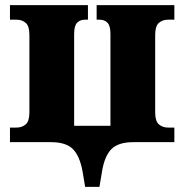

<svg xmlns="http://www.w3.org/2000/svg" viewBox="-20 -556 722 751"><path d="M313 175 303 115Q292 54 265 27Q238 0 179 0H19V-57H45Q66 -57 80.5 -69.5Q95 -82 95 -116V-420Q95 -454 80.5 -466.5Q66 -479 45 -479H19V-536H324V-479H312Q293 -479 281.5 -467Q270 -455 270 -423V-64H412V-423Q412 -455 400.5 -467Q389 -479 369 -479H358V-536H662V-479H637Q616 -479 601.5 -466.5Q587 -454 587 -420V-116Q587 -82 601.5 -69.5Q616 -57 637 -57H662V0H502Q443 0 416 27Q389 54 379 115L369 175Z"/></svg>

Font: Noto Serif ExtraBold
Style: Regular
Weight: 800
Designer: Monotype Design Team
Foundry: Monotype Imaging Inc.
Version: Version 2.014